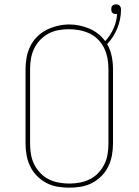

<svg xmlns="http://www.w3.org/2000/svg" viewBox="-20 -859 640 887"><path d="M300 8Q273 8 246 3.5Q219 -1 195 -13.5Q171 -26 151.5 -45.5Q132 -65 120 -89.5Q108 -114 103 -141Q98 -168 98 -195V-540Q98 -567 103 -594Q108 -621 120 -645.5Q132 -670 151.5 -689.5Q171 -709 195 -721Q219 -733 246 -739.5Q273 -746 300 -746Q324 -746 347.5 -741Q371 -736 392.5 -727Q414 -718 433 -703Q452 -688 466 -669Q490 -695 504.5 -727.5Q519 -760 521 -795Q520 -794 518.5 -794Q517 -794 515 -794Q511 -794 506.5 -795.5Q502 -797 499 -800Q496 -803 495 -807.5Q494 -812 494 -816Q494 -821 495 -825.5Q496 -830 499.5 -833Q503 -836 507.5 -837.5Q512 -839 516 -839Q521 -839 525.5 -837.5Q530 -836 533.5 -832Q537 -828 538 -823.5Q539 -819 539 -814Q539 -770 522 -728.5Q505 -687 475 -655Q490 -629 496 -599.5Q502 -570 502 -540V-195Q502 -168 497 -141Q492 -114 480 -89.5Q468 -65 448.5 -45.5Q429 -26 405 -13.5Q381 -1 354 3.5Q327 8 300 8ZM300 -11Q324 -11 348.5 -15.5Q373 -20 395 -31Q417 -42 434 -60Q451 -78 462 -100Q473 -122 477 -146.5Q481 -171 481 -195V-540Q481 -565 476.5 -589.5Q472 -614 461.5 -636Q451 -658 433.5 -676Q416 -694 393.5 -704.5Q371 -715 346.5 -719.5Q322 -724 298 -724Q273 -724 249 -719.5Q225 -715 203.5 -703.5Q182 -692 165 -674Q148 -656 137.5 -634Q127 -612 123 -588Q119 -564 119 -540V-195Q119 -171 123 -146.5Q127 -122 138 -100Q149 -78 166 -60Q183 -42 205 -31Q227 -20 251.5 -15.5Q276 -11 300 -11Z"/></svg>

Font: Iosevka Curly Slab ThEx
Style: Regular
Weight: 100
Width: 7
Monospace: yes
Designer: Belleve Invis
Foundry: Belleve Invis
Version: Version 11.1.0; ttfautohint (v1.8.3)